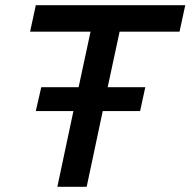

<svg xmlns="http://www.w3.org/2000/svg" viewBox="-20 -720 734 740"><path d="M139 -384H283L329 -598H96L118 -700H694L672 -598H441L395 -384H540L520 -292H376L314 0H201L263 -292H118Z"/></svg>

Font: Rosa Sans Medium
Style: Italic
Weight: 500
Italic angle: -12°
Designer: Pentagram / MCKL
Foundry: Pentagram / MCKL
Version: Version 1.005;September 16, 2019;FontCreator 11.5.0.2425 64-